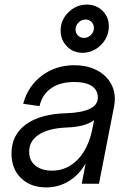

<svg xmlns="http://www.w3.org/2000/svg" viewBox="-20 -800 575 836"><path d="M30 -132Q30 -212 92.5 -258Q155 -304 269 -307Q406 -312 406 -375Q406 -408 379.5 -425.5Q353 -443 304 -443Q242 -443 203 -416Q164 -389 152 -338L81 -348Q101 -424 161.5 -470Q222 -516 304 -516Q356 -516 396 -497Q436 -478 458 -444.5Q480 -411 480 -369Q480 -355 477 -338L411 0H336L353 -89Q325 -39 280 -11.5Q235 16 181 16Q113 16 71.5 -24.5Q30 -65 30 -132ZM207 -57Q272 -57 319 -106Q366 -155 383 -243L390 -277Q352 -248 273 -245Q193 -242 150 -214.5Q107 -187 107 -139Q107 -101 134 -79Q161 -57 207 -57ZM358 -780Q399 -780 426.5 -753Q454 -726 454 -685Q454 -655 438.5 -628.5Q423 -602 396.5 -586Q370 -570 340 -570Q299 -570 271.5 -598Q244 -626 244 -667Q244 -713 278 -746.5Q312 -780 358 -780ZM346 -635Q363 -635 376 -648Q389 -661 389 -678Q389 -694 378.5 -704.5Q368 -715 352 -715Q335 -715 322 -702Q309 -689 309 -672Q309 -656 319.5 -645.5Q330 -635 346 -635Z"/></svg>

Font: MedMera Sans
Style: Italic
Weight: 400
Italic angle: -11°
Designer: Kasper Nordkvist
Foundry: UNCUT.wtf
Version: Version 1.300